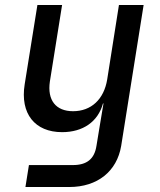

<svg xmlns="http://www.w3.org/2000/svg" viewBox="-20 -570 640 770"><path d="M82 180H258C371 180 449 117 466 15L556 -550H457L410 -252C397 -171 345 -124 273 -124C204 -124 169 -168 180 -243L229 -550H130L79 -232C60 -114 120 -40 229 -40C313 -40 373 -82 393 -155H395L378 -53L367 14C359 68 328 92 272 92H96Z"/></svg>

Font: JetBrains Mono Medium
Style: Italic
Weight: 436
Italic angle: -9°
Monospace: yes
Designer: Philipp Nurullin, Konstantin Bulenkov
Foundry: JetBrains
Version: Version 2.305